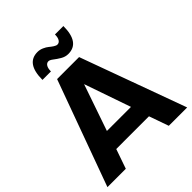

<svg xmlns="http://www.w3.org/2000/svg" viewBox="-248 -1071 1220 1220"><g transform="rotate(-45 362.0 -461.0)"><path d="M720.2 0H555.2L508.8 -131.8H214.8L168.9 0H3.9L263.2 -711.9H460.9ZM470.2 -254.9 361.8 -567.9 253.9 -254.9ZM426.8 -773.9Q400.4 -773.9 376.2 -788.3Q352.1 -802.7 334 -816.9Q315.9 -831.1 304.2 -831.1Q288.6 -831.1 279.3 -816.2Q270 -801.3 270 -773.9H193.8Q193.8 -921.9 296.9 -921.9Q317.4 -921.9 337.4 -913.1Q357.4 -904.3 370.1 -893.6Q382.8 -882.8 396.5 -874Q410.2 -865.2 419.9 -865.2Q435.5 -865.2 444.8 -879.9Q454.1 -894.5 454.1 -921.9H529.8Q529.8 -773.9 426.8 -773.9Z"/></g></svg>

Font: Creato Display ExtraBold
Style: Regular
Weight: 800
Version: Version 1.000